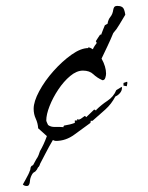

<svg xmlns="http://www.w3.org/2000/svg" viewBox="-20 -495 492 639"><path d="M75 122Q73 124 69 124Q61 124 56 119Q61 111 65.5 102Q70 93 74 86Q75 84 77 79.5Q79 75 79 74Q81 71 81 68Q81 65 82 62Q84 57 87.5 56Q91 55 92 51Q95 46 98 40Q101 34 104 30Q107 25 109 19.5Q111 14 113 8Q119 -2 125 -15Q131 -28 136 -42Q128 -49 120 -56.5Q112 -64 107 -68Q106 -85 99 -100Q92 -115 92 -133Q92 -157 110.5 -191.5Q129 -226 158 -258.5Q187 -291 218 -313Q249 -335 274 -335V-338Q282 -336 289 -331Q292 -338 295.5 -343Q299 -348 302 -352L299 -358Q302 -363 306 -369Q310 -375 314 -381L316 -378Q319 -386 322.5 -395Q326 -404 329 -411L338 -416Q340 -430 347.5 -439Q355 -448 357 -463Q359 -473 364.5 -474.5Q370 -476 374 -475Q382 -475 388 -470.5Q394 -466 397 -446Q387 -430 377.5 -413.5Q368 -397 357 -385Q348 -363 338 -342Q328 -321 318 -300Q333 -273 333 -250Q333 -244 330.5 -236Q328 -228 321 -228Q303 -236 290.5 -248Q278 -260 256 -260Q235 -260 213.5 -242Q192 -224 174 -197Q156 -170 145 -142Q134 -114 134 -94Q134 -92 136.5 -86.5Q139 -81 140 -79Q149 -72 163.5 -72.5Q178 -73 189 -72L190 -71L193 -77Q213 -80 229 -86V-94H237L236 -98L243 -97Q249 -99 253 -102.5Q257 -106 262 -109L269 -105V-107L293 -130H295L300 -127V-129Q317 -146 337.5 -159.5Q358 -173 367 -195L385 -206L386 -203Q386 -193 379 -185Q372 -177 364 -174Q351 -149 330.5 -130.5Q310 -112 288 -93H282L281 -86Q256 -68 227.5 -47Q199 -26 166 -26Q162 -26 156 -29Q143 -7 131.5 15.5Q120 38 113 51Q113 53 111.5 55.5Q110 58 109 60Q107 61 105.5 64Q104 67 103 69Q100 72 99 74Q98 76 93 78.5Q88 81 83 93Q80 100 79.5 108.5Q79 117 75 122ZM402 -208 391 -210V-219L403 -223L404 -219Z"/></svg>

Font: Kolker Brush
Style: Regular
Weight: 400
Designer: Robert E. Leuschke
Foundry: Robert E. Leuschke
Version: Version 1.010; ttfautohint (v1.8.3)